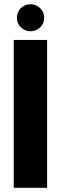

<svg xmlns="http://www.w3.org/2000/svg" viewBox="-20 -889 289 909"><path d="M45 -700H203V0H45ZM125 -741Q99 -741 79.5 -759Q60 -777 60 -805Q60 -833 79.5 -851Q99 -869 124 -869Q150 -869 169.5 -851Q189 -833 189 -805Q189 -777 169.5 -759Q150 -741 125 -741Z"/></svg>

Font: Phudu
Style: Bold
Weight: 700
Version: Version 1.005;gftools[0.9.23]